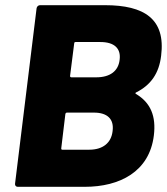

<svg xmlns="http://www.w3.org/2000/svg" viewBox="-20 -720 643 740"><path d="M505 -364C561 -392 593 -437 601 -505C619 -647 536 -700 385 -700H134C128 -700 122 -695 121 -688L38 -12C37 -5 42 0 48 0H307C441 0 556 -58 573 -198C582 -272 561 -324 504 -358C501 -360 501 -362 505 -364ZM271 -558H367C421 -558 447 -533 441 -489C436 -446 404 -422 351 -422H255C252 -422 250 -424 250 -427L266 -553C266 -556 268 -558 271 -558ZM324 -143H220C217 -143 216 -145 216 -148L232 -281C233 -284 235 -286 238 -286H342C394 -286 420 -261 414 -215C409 -169 376 -143 324 -143Z"/></svg>

Font: Barlow ExtraBold
Style: Italic
Weight: 800
Italic angle: -7°
Designer: Jeremy Tribby
Foundry: Tribby Type
Version: Version 1.422;hotconv 1.0.109;makeotfexe 2.5.65596